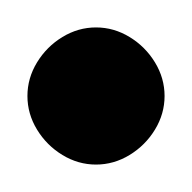

<svg xmlns="http://www.w3.org/2000/svg" viewBox="-20 -1040 140 140"><path d="M0 -970Q0 -957 7 -945.5Q14 -934 25.5 -927Q37 -920 50 -920Q63 -920 74.5 -927Q86 -934 93 -945.5Q100 -957 100 -970Q100 -983 93 -994.5Q86 -1006 74.5 -1013Q63 -1020 50 -1020Q37 -1020 25.5 -1013Q14 -1006 7 -994.5Q0 -983 0 -970Z"/></svg>

Font: Linefont
Style: Regular
Weight: 400
Monospace: yes
Version: Version 3.002;gftools[0.9.33]